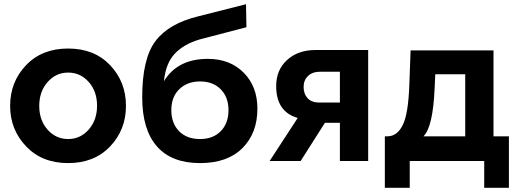

<svg xmlns="http://www.w3.org/2000/svg" viewBox="-20 -763 2458 910"><path d="M28 -261Q28 -375 103.5 -454Q179 -533 303 -533Q427 -533 502 -454Q577 -375 577 -261Q577 -148 502 -69Q427 10 303 10Q179 10 103.5 -69.5Q28 -149 28 -261ZM205.5 -148.5Q245 -104 303 -104Q361 -104 400.5 -149Q440 -194 440 -262Q440 -330 400.5 -374.5Q361 -419 303 -419Q245 -419 205.5 -374Q166 -329 166 -261Q166 -193 205.5 -148.5Z M928 10Q793 10 723.5 -69.5Q654 -149 654 -302Q654 -485 717 -568.5Q780 -652 921 -686L1146 -743L1148 -634L926 -576Q849 -553 807 -507Q765 -461 757 -378Q821 -484 965 -484Q1070 -484 1135 -418.5Q1200 -353 1200 -248Q1200 -132 1129 -61Q1058 10 928 10ZM928 -104Q990 -104 1026.5 -141.5Q1063 -179 1063 -241Q1063 -302 1026.5 -339.5Q990 -377 928 -377Q868 -377 830 -340.5Q792 -304 792 -241Q792 -179 828.5 -141.5Q865 -104 928 -104Z M1258 0 1391 -204Q1289 -233 1289 -355Q1289 -432 1341 -479Q1393 -526 1476 -526H1725V0H1591V-181H1520L1405 0ZM1492 -277H1591V-423H1497Q1461 -423 1440 -403Q1419 -383 1419 -351Q1419 -318 1438 -297.5Q1457 -277 1492 -277Z M1804 127V-117H1818Q1863 -118 1889 -170.5Q1915 -223 1920 -359L1926 -524H2319V-117H2392V127H2275V0H1922V127ZM1987 -117H2185V-411H2043L2040 -346Q2032 -160 1987 -117Z"/></svg>

Font: Raleway-v4020
Style: Bold
Weight: 700
Designer: Matt McInerney, Pablo Impallari, Rodrigo Fuenzalida
Foundry: Matt McInerney, Pablo Impallari, Rodrigo Fuenzalida
Version: Version 4.020;PS 004.020;hotconv 1.0.88;makeotf.lib2.5.64775